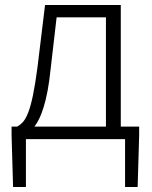

<svg xmlns="http://www.w3.org/2000/svg" viewBox="-20 -553 603 763"><path d="M181 -277Q176 -228 169 -191.5Q162 -155 153.5 -127.5Q145 -100 136 -81.5Q127 -63 117 -50H401V-484H205ZM533 -50V-15L527 190H477V0H83V190H32L26 -15V-50H48Q60 -56 71 -68Q82 -80 92 -105.5Q102 -131 111 -174.5Q120 -218 129 -286L159 -533H460V-50Z"/></svg>

Font: SpoqaHanSansJP-Light
Style: Regular
Weight: 300
Designer: [Source Han Sans]
Ryoko NISHIZUKA  (kana & ideographs); Paul D. Hunt (Latin, Greek & Cyrillic); Wenlong ZHANG  (bopomofo
Foundry: Spoqa (http://bi.spoqa.com)
Version: Version 1.002.20150607